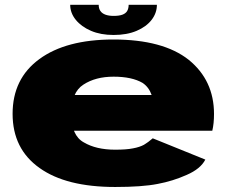

<svg xmlns="http://www.w3.org/2000/svg" viewBox="-20 -758 939 785"><path d="M451 6.5V-146Q373 -146 322.5 -176Q271.5 -204 271.5 -292Q271.5 -380.5 321 -412Q370.5 -444.5 444.5 -444.5Q519.5 -444.5 563 -419Q588.5 -402 600 -369.5H250V-223.5H848Q855 -253 855 -292Q855 -429.5 751.5 -513.5Q646.5 -596.5 443.5 -596.5Q250 -596.5 141 -516.5Q31.5 -436.5 31.5 -292.5Q31.5 -149 142 -71Q250.5 6.5 451 6.5ZM451 -146V6.5Q561.5 6.5 624.5 -6Q686.5 -17.5 743.5 -43Q800 -67.5 819.5 -105.5L604.5 -192.5Q585.5 -176 568.5 -166Q551 -156.5 524 -151.5Q497.5 -146 451 -146ZM444.5 -615Q499 -615 538.8 -632Q578.5 -649 600 -677Q621.5 -705 621.5 -738.5H506Q506 -723.5 500 -713.2Q494 -703 480.5 -698Q467 -693 444.5 -693Q425 -693 411.2 -698Q397.5 -703 390.5 -713Q383.5 -723 383.5 -738.5H267Q267 -705 289.8 -677Q312.5 -649 352 -632Q391.5 -615 444.5 -615Z"/></svg>

Font: Anybody Expanded Black
Style: Regular
Weight: 900
Width: 7
Designer: Tyler Finck
Foundry: Etcetera Type Company
Version: Version 1.113;gftools[0.9.25]